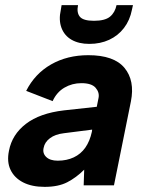

<svg xmlns="http://www.w3.org/2000/svg" viewBox="-20 -722 569 748"><path d="M306 0 308 -61Q277 -30 242 -12Q207 6 154 6Q104 6 70 -11.5Q36 -29 21 -60.5Q6 -92 15 -135Q27 -198 81 -239.5Q135 -281 229 -292L357 -306L364 -341Q368 -362 352.5 -380Q337 -398 297 -398Q261 -398 231 -380.5Q201 -363 185 -328L82 -368Q116 -435 179 -471Q242 -507 324 -507Q424 -507 465 -457.5Q506 -408 490 -327L424 0ZM339 -217 229 -203Q195 -199 174.5 -183.5Q154 -168 150 -146Q145 -125 160 -110.5Q175 -96 205 -96Q240 -96 267.5 -109Q295 -122 312.5 -147Q330 -172 338 -209ZM494 -684Q486 -643 463 -613Q440 -583 405.5 -567Q371 -551 328 -551Q287 -551 259 -567Q231 -583 219.5 -613.5Q208 -644 217 -684L220 -702H284Q278 -673 291 -657Q304 -641 346 -641Q389 -641 408.5 -657Q428 -673 434 -702H498Z"/></svg>

Font: Albert Sans
Style: Bold Italic
Weight: 700
Italic angle: -11.25°
Designer: Andreas Rasmussen
Foundry: a.Foundry
Version: Version 1.025